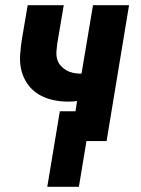

<svg xmlns="http://www.w3.org/2000/svg" viewBox="-20 -540 540 735"><path d="M161 175 209 -114H269L275 -153Q266 -152 257 -151.5Q248 -151 239 -151Q209 -151 179.5 -158Q150 -165 126 -180Q102 -195 85.5 -218.5Q69 -242 62 -270Q55 -298 57 -329Q59 -360 64 -391L86 -520H224L199 -372Q197 -357 196 -342Q195 -327 199 -313Q203 -299 212.5 -288.5Q222 -278 234 -271Q246 -264 260.5 -261Q275 -258 290 -258Q291 -258 291.5 -258Q292 -258 292 -258L336 -520H474L388 0H311L282 175Z"/></svg>

Font: Iosevka SS04 Heavy Oblique
Style: Regular
Weight: 900
Italic angle: -9°
Monospace: yes
Designer: Belleve Invis
Foundry: Belleve Invis
Version: Version 19.0.0; ttfautohint (v1.8.4)